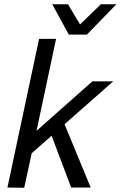

<svg xmlns="http://www.w3.org/2000/svg" viewBox="-20 -883 568 904"><path d="M94 1 15 0 164 -700H244L152 -267L415 -500H513L284 -298L407 0H315L223 -244L130 -162V-165ZM528 -863 389 -720H304L226 -863H300L357 -768L455 -863Z"/></svg>

Font: Epunda Sans
Style: Italic
Weight: 400
Italic angle: -12.0243°
Designer: Simon Atzbach
Foundry: typofactur
Version: Version 2.204; ttfautohint (v1.8.4.7-5d5b)